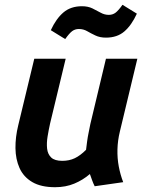

<svg xmlns="http://www.w3.org/2000/svg" viewBox="-20 -769 618 801"><path d="M210 12Q151 12 114.5 -9.5Q78 -31 61.5 -68Q45 -105 44.5 -151Q44 -197 56 -246L123 -524H254L189 -254Q183 -227 178.5 -199.5Q174 -172 176.5 -149Q179 -126 193.5 -112Q208 -98 240 -98Q269 -98 292 -109Q315 -120 339 -144Q341 -161 343.5 -179.5Q346 -198 350 -217Q354 -236 357 -252L422 -524H553L480 -220Q471 -183 470 -146Q469 -109 475.5 -74.5Q482 -40 494 -9L375 8Q369 -4 364.5 -16.5Q360 -29 355 -43Q326 -18 290 -3Q254 12 210 12ZM252 -606 192 -643Q214 -691 244.5 -717Q275 -743 322 -743Q347 -743 365.5 -734Q384 -725 400 -716Q416 -707 434 -707Q450 -707 462 -716Q474 -725 491 -749L551 -712Q529 -664 499 -638Q469 -612 422 -612Q397 -612 378 -621Q359 -630 343.5 -639Q328 -648 309 -648Q293 -648 281 -639Q269 -630 252 -606Z"/></svg>

Font: Ubuntu Sans
Style: Bold Italic
Weight: 700
Italic angle: -13.5°
Designer: Dalton Maag Ltd
Foundry: Dalton Maag Ltd
Version: Version 1.006